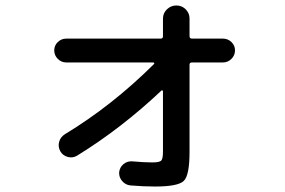

<svg xmlns="http://www.w3.org/2000/svg" viewBox="-20 -651 1040 701"><path d="M222 -423Q204 -423 191 -436Q178 -449 178 -467Q178 -485 191 -497.5Q204 -510 222 -510H567Q575 -510 575 -519V-583Q575 -603 589.5 -617Q604 -631 624 -631Q644 -631 658 -617Q672 -603 672 -583V-519Q672 -510 681 -510H794Q812 -510 825 -497.5Q838 -485 838 -467Q838 -449 825 -436Q812 -423 794 -423H681Q672 -423 672 -415V-96Q672 -11 651 9.5Q630 30 546 30Q503 30 456 26Q438 24 426 10Q414 -4 415 -22Q417 -40 430.5 -51.5Q444 -63 462 -62Q505 -58 536 -58Q562 -58 568.5 -64.5Q575 -71 575 -97V-318Q575 -320 572.5 -321Q570 -322 569 -320Q424 -183 262 -83Q246 -73 227.5 -78Q209 -83 200 -99Q191 -116 196 -133.5Q201 -151 217 -161Q389 -265 542 -417Q544 -418 543 -420.5Q542 -423 540 -423Z"/></svg>

Font: Rounded Mplus 1c Medium
Style: Regular
Weight: 500
Version: Version 1.059.20150529